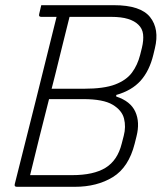

<svg xmlns="http://www.w3.org/2000/svg" viewBox="-20 -720 640 740"><path d="M268 0H45Q34 0 37 -11Q78 -172 118 -333Q158 -494 198 -655H139Q128 -655 131 -666Q133 -675 135 -683Q137 -691 139 -700H419Q522 -700 558.5 -654Q595 -608 577 -534L571 -509Q556 -447 522 -409Q488 -371 428 -354V-348Q483 -330 501.5 -289.5Q520 -249 506 -194L499 -166Q476 -75 415 -37.5Q354 0 268 0ZM193 -433Q186 -406 179 -378H304Q381 -378 424 -394.5Q467 -411 488.5 -440Q510 -469 520 -508L527 -536Q534 -565 531.5 -587.5Q529 -610 513 -625Q499 -639 473.5 -647Q448 -655 408 -655H248Q234 -600 220.5 -544.5Q207 -489 193 -433ZM96 -45H258Q341 -45 387 -73.5Q433 -102 449 -166L457 -197Q466 -231 458 -263Q450 -295 414 -316.5Q378 -338 301 -338H169Q150 -265 132 -191.5Q114 -118 96 -45Z"/></svg>

Font: Recursive Mn Lnr St Lt
Style: Italic
Weight: 300
Italic angle: -15°
Monospace: yes
Version: Version 1.079;hotconv 1.0.112;makeotfexe 2.5.65598; ttfautoh